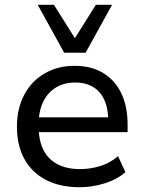

<svg xmlns="http://www.w3.org/2000/svg" viewBox="-20 -776 603 805"><path d="M314 9Q232 9 173 -21.5Q114 -52 82.5 -109Q51 -166 51 -245Q51 -320 81 -377.5Q111 -435 166 -467.5Q221 -500 293 -500Q363 -500 412.5 -470Q462 -440 488.5 -385Q515 -330 515 -254V-222H124V-284H451L434 -267Q434 -346 398 -388Q362 -430 295 -430Q248 -430 213.5 -408.5Q179 -387 160.5 -348Q142 -309 142 -255V-247Q142 -187 162 -147.5Q182 -108 221 -87.5Q260 -67 315 -67Q357 -67 398 -79Q439 -91 475 -121L506 -54Q470 -23 418 -7Q366 9 314 9ZM249 -555 138 -756H206L294 -616L382 -756H450L339 -555Z"/></svg>

Font: Nunito Sans 10pt Medium
Style: Regular
Weight: 500
Designer: Vernon Adams
Foundry: Vernon Adams
Version: Version 3.101;gftools[0.9.27]